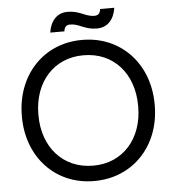

<svg xmlns="http://www.w3.org/2000/svg" viewBox="-58 -910 881 972"><g transform="rotate(-5 382.5 -424.5)"><path d="M395 -841C372 -850 352 -857 321 -857C268 -857 234 -820 225 -760H297C299 -779 307 -792 329 -792C351 -792 370 -784 389 -776C412 -767 432 -760 463 -760C516 -760 550 -797 559 -857H487C485 -838 477 -825 455 -825C433 -825 414 -833 395 -841ZM45 -348C45 -142 185 8 381 8H383C579 8 720 -142 720 -348V-352C720 -559 579 -709 383 -709H381C185 -709 45 -558 45 -352ZM129 -348V-352C129 -516 231 -631 381 -631H383C535 -631 636 -516 636 -352V-348C636 -185 534 -70 385 -70H383C231 -70 129 -185 129 -348Z"/></g></svg>

Font: Fixel Display Regular
Style: Regular
Weight: 400
Designer: AlfaBravo + MacPaw
Foundry: Kyrylo Tkachov, Marchela Mozhyna, Serhii Makarenko, Maria Weinstein, Zakhar Kryvoshyya
Version: Version 1.211